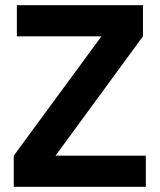

<svg xmlns="http://www.w3.org/2000/svg" viewBox="-20 -720 615 740"><path d="M33 0V-120L371 -580H45V-700H531V-580L194 -120H542V0Z"/></svg>

Font: Zen Kaku Gothic New Black
Style: Regular
Weight: 900
Designer: Yoshimichi Ohira
Foundry: Positype
Version: Version 1.001